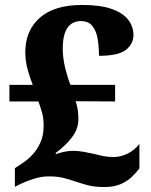

<svg xmlns="http://www.w3.org/2000/svg" viewBox="-20 -744 607 774"><path d="M400 10Q361 10 333 2.5Q305 -5 282 -13Q253 -23 230.5 -28Q208 -33 177 -33Q149 -33 119 -24Q89 -15 64 -3L40 9V-66L70 -86Q88 -97 108 -117.5Q128 -138 142 -167.5Q156 -197 156 -238Q156 -266 150 -288Q144 -310 135 -335H18V-402H112Q103 -424 92.5 -460Q82 -496 82 -533Q82 -621 140.5 -672.5Q199 -724 311 -724Q386 -724 431.5 -707.5Q477 -691 497.5 -663.5Q518 -636 518 -603Q518 -567 487.5 -543Q457 -519 379 -519Q379 -553 374 -585.5Q369 -618 353 -638.5Q337 -659 306 -659Q271 -659 252 -632Q233 -605 233 -547Q233 -509 243.5 -467Q254 -425 264 -402H444V-335L285 -336Q292 -315 294 -297.5Q296 -280 296 -263Q296 -225 270.5 -191Q245 -157 204 -127L206 -123Q217 -127 236 -131.5Q255 -136 274 -136Q294 -136 314.5 -132.5Q335 -129 357 -124Q376 -119 395.5 -115Q415 -111 437 -111Q467 -111 495 -125Q523 -139 542 -164V-65Q529 -48 511.5 -31Q494 -14 467 -2Q440 10 400 10Z"/></svg>

Font: Noto Serif Sinhala ExtraBold
Style: Regular
Weight: 800
Designer: Jelle Bosma - Monotype Design Team
Foundry: Monotype Imaging Inc.
Version: Version 2.007; ttfautohint (v1.8.4.7-5d5b)